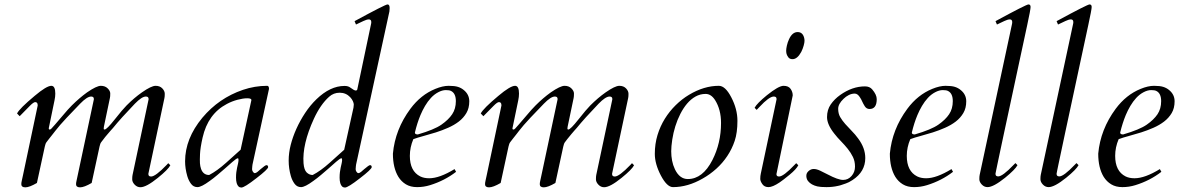

<svg xmlns="http://www.w3.org/2000/svg" viewBox="-20 -823 5269 858"><path d="M75.2 0Q75.2 -6.3 77.6 -16.6Q82 -36.1 83 -41.5L148.4 -351.1V-353Q148.4 -366.7 137.2 -366.7Q129.9 -366.7 112.8 -349.4Q95.7 -332 67.9 -303.7L56.2 -315.9Q66.9 -337.9 134.8 -394.5Q188 -439.5 209.5 -439.5Q227.1 -439.5 227.1 -404.8Q227.1 -390.1 223.6 -374.5L197.8 -249.5Q197.8 -244.1 201.9 -244.1Q206.1 -244.1 209.7 -248.3Q213.4 -252.4 226.6 -267.1Q239.7 -281.7 261.7 -308.1Q283.7 -334.5 301 -351.8Q318.4 -369.1 335 -383.3Q351.6 -397.5 369.1 -410.2Q411.6 -439.5 430.7 -439.5Q449.7 -439.5 461.2 -428Q472.7 -416.5 472.7 -405.3Q472.7 -391.1 471.2 -385.3L444.3 -256.8Q443.4 -252 443.4 -248Q443.4 -244.1 447.3 -244.1Q457 -244.1 492.7 -289.3Q528.3 -334.5 545.7 -351.8Q563 -369.1 579.6 -383.3Q596.2 -397.5 614.3 -410.2Q656.2 -439.5 675.3 -439.5Q694.3 -439.5 705.3 -428Q716.3 -416.5 716.3 -403.8Q716.3 -391.1 714.8 -384.8L643.1 -46.9V-44.9Q643.1 -34.2 655.3 -34.2Q674.8 -34.2 724.6 -85.9Q729.5 -91.3 731.9 -93.8L741.2 -84.5Q731.4 -65.4 685.5 -28.3Q633.8 13.7 607.4 13.7Q592.8 13.7 581.8 2.2Q570.8 -9.3 570.8 -21.7Q570.8 -34.2 572.3 -41L644 -378.9V-380.9Q644 -391.6 631.8 -391.6Q613.8 -391.6 582.5 -359.4Q520 -294.4 484.9 -251Q480.5 -246.6 474.1 -239Q467.8 -231.4 460.9 -223.6Q448.2 -209 442.9 -201.4Q437.5 -193.8 432.6 -188Q427.7 -182.1 424.8 -168L389.6 -5.4Q356 14.2 337.9 14.2Q319.8 14.2 319.8 0Q319.8 -6.3 322.3 -16.6Q326.7 -36.1 327.6 -41.5L399.4 -378.9V-380.9Q399.4 -391.6 387.2 -391.6Q369.1 -391.6 337.9 -359.4Q263.7 -282.7 248.8 -264.6Q233.9 -246.6 227.8 -239Q221.7 -231.4 215.8 -223.6Q204.1 -209.5 198.5 -201.7Q192.9 -193.8 188 -188Q183.1 -182.1 180.2 -168L145 -5.4Q111.3 14.2 93.3 14.2Q75.2 14.2 75.2 0Z M1042.5 -115.7Q1037.1 -115.7 1018.6 -99.4Q1000 -83 984.4 -69.3Q968.8 -55.7 951.4 -41Q934.1 -26.4 917.5 -14.6Q879.9 13.2 862.3 13.2Q844.7 13.2 833.7 -1.5Q822.8 -16.1 816.9 -36.1Q807.1 -70.3 807.1 -102.1Q807.1 -203.6 884.3 -296.9Q958 -384.8 1065.4 -421.4Q1118.7 -439.5 1173.8 -439.5Q1182.1 -439.5 1182.1 -425.8L1108.4 -87.9Q1107.9 -84 1107.4 -80.1Q1106.4 -73.2 1106.4 -67.1Q1106.4 -61 1110.4 -55.2Q1114.3 -49.3 1118.9 -49.3Q1123.5 -49.3 1130.6 -54.9Q1137.7 -60.5 1145 -67.4Q1165.5 -85 1170.4 -85Q1178.2 -85 1178.2 -76.2Q1178.2 -66.9 1125.5 -26.4Q1072.3 15.1 1058.6 15.1Q1043.5 15.1 1037.6 -4.9Q1034.7 -15.6 1034.7 -29.1Q1034.7 -42.5 1036.1 -53.7Q1037.6 -64.9 1039.6 -74Q1041.5 -83 1043.5 -91.1Q1045.4 -99.1 1045.9 -107.4Q1046.4 -115.7 1042.5 -115.7ZM1103.5 -376Q1103.5 -383.8 1085 -383.8Q1066.4 -383.8 1041.5 -377.2Q1016.6 -370.6 993.7 -358.4Q909.2 -314 885.3 -208Q875 -162.1 873.8 -134.3Q872.6 -106.4 873.5 -93.3Q874.5 -80.1 878.4 -68.4Q888.2 -41 914.6 -41Q949.7 -59.1 990.5 -95.7Q1031.2 -132.3 1055.2 -153.8Z M1564.5 -728.5Q1702.1 -803.2 1711.7 -803.2Q1721.2 -803.2 1721.2 -787.1Q1721.2 -781.7 1720.2 -772L1571.3 -87.9Q1570.8 -84 1570.3 -80.1Q1569.3 -73.2 1569.3 -67.1Q1569.3 -61 1573.2 -55.2Q1577.1 -49.3 1581.8 -49.3Q1586.4 -49.3 1593.5 -54.9Q1600.6 -60.5 1607.9 -67.4Q1628.4 -85 1633.3 -85Q1641.1 -85 1641.1 -76.2Q1641.1 -66.9 1588.4 -26.4Q1535.2 15.1 1521.5 15.1Q1506.3 15.1 1500.5 -4.9Q1497.6 -15.6 1497.6 -29.1Q1497.6 -42.5 1499 -53.7Q1500.5 -64.9 1502.4 -74Q1504.4 -83 1506.3 -91.1Q1508.3 -99.1 1508.8 -107.4Q1509.3 -115.7 1505.4 -115.7Q1500 -115.7 1481.4 -99.4Q1462.9 -83 1447.3 -69.3Q1431.6 -55.7 1414.3 -41Q1397 -26.4 1380.4 -14.6Q1342.8 13.2 1325.2 13.2Q1307.6 13.2 1296.6 -1.5Q1285.6 -16.1 1279.8 -36.1Q1270 -70.3 1270 -105.2Q1270 -140.1 1279.1 -175.5Q1288.1 -210.9 1304.4 -247.3Q1320.8 -283.7 1343.5 -318.1Q1366.2 -352.5 1394 -379.4Q1455.6 -439 1519.5 -439Q1536.1 -439 1545.4 -431.6Q1563 -418.5 1569.3 -418.5Q1575.7 -418.5 1576.7 -423.8L1637.2 -711.4Q1639.2 -719.2 1639.2 -724.1Q1639.2 -736.3 1628.4 -736.3Q1619.1 -736.3 1603.8 -729Q1588.4 -721.7 1570.8 -713.4ZM1382.8 -292.5Q1330.1 -177.7 1336.4 -93.3Q1338.9 -63.5 1350.6 -52.2Q1362.3 -41 1377.4 -41Q1412.6 -59.1 1453.4 -95.7Q1494.1 -132.3 1518.1 -153.8L1559.6 -341.8Q1561 -349.6 1561 -355.7Q1561 -361.8 1556.9 -371.1Q1552.7 -380.4 1544.9 -388.7Q1525.9 -408.7 1498 -408.7Q1470.7 -408.7 1450.7 -390.6Q1412.1 -356 1382.8 -292.5Z M1897.9 -26.4Q1944.3 -26.4 2011.2 -67.4L2018.1 -55.2Q1966.8 -15.6 1901.9 4.4Q1873.5 13.2 1844 13.2Q1814.5 13.2 1793.9 0.7Q1773.4 -11.7 1760.3 -32.7Q1735.8 -72.8 1735.8 -136.2Q1745.6 -244.6 1814 -336.9Q1860.4 -399.4 1925.3 -425.8Q1958.5 -439.5 1985.1 -439.5Q2011.7 -439.5 2026.4 -434.8Q2041 -430.2 2052.2 -420.9Q2077.1 -400.9 2077.1 -370.4Q2077.1 -339.8 2064.2 -317.9Q2051.3 -295.9 2030.3 -279.8Q2009.3 -263.7 1982.4 -252Q1955.6 -240.2 1928 -231.4Q1900.4 -222.7 1873.8 -215.6Q1847.2 -208.5 1827.1 -201.2Q1811.5 -164.6 1811.5 -126.5Q1811.5 -58.1 1857.9 -34.7Q1874.5 -26.4 1897.9 -26.4ZM1834 -230.5Q1834 -222.2 1847.2 -222.2Q1920.9 -243.7 1952.6 -265.9Q1984.4 -288.1 2000.7 -312.5Q2017.1 -336.9 2017.1 -371.1Q2017.1 -405.8 1995.6 -416.5Q1988.3 -420.4 1972.4 -420.4Q1956.5 -420.4 1938.5 -410.9Q1920.4 -401.4 1905.8 -385.5Q1891.1 -369.6 1879.4 -349.6Q1867.7 -329.6 1858.9 -308.6Q1844.2 -273.4 1834 -230.5Z M2147.5 0Q2147.5 -6.3 2149.9 -16.6Q2154.3 -36.1 2155.3 -41.5L2220.7 -351.1V-353Q2220.7 -366.7 2209.5 -366.7Q2202.1 -366.7 2185.1 -349.4Q2168 -332 2140.1 -303.7L2128.4 -315.9Q2139.2 -337.9 2207 -394.5Q2260.3 -439.5 2281.7 -439.5Q2299.3 -439.5 2299.3 -404.8Q2299.3 -390.1 2295.9 -374.5L2270 -249.5Q2270 -244.1 2274.2 -244.1Q2278.3 -244.1 2282 -248.3Q2285.6 -252.4 2298.8 -267.1Q2312 -281.7 2334 -308.1Q2356 -334.5 2373.3 -351.8Q2390.6 -369.1 2407.2 -383.3Q2423.8 -397.5 2441.4 -410.2Q2483.9 -439.5 2502.9 -439.5Q2522 -439.5 2533.4 -428Q2544.9 -416.5 2544.9 -405.3Q2544.9 -391.1 2543.5 -385.3L2516.6 -256.8Q2515.6 -252 2515.6 -248Q2515.6 -244.1 2519.5 -244.1Q2529.3 -244.1 2564.9 -289.3Q2600.6 -334.5 2617.9 -351.8Q2635.3 -369.1 2651.9 -383.3Q2668.5 -397.5 2686.5 -410.2Q2728.5 -439.5 2747.6 -439.5Q2766.6 -439.5 2777.6 -428Q2788.6 -416.5 2788.6 -403.8Q2788.6 -391.1 2787.1 -384.8L2715.3 -46.9V-44.9Q2715.3 -34.2 2727.5 -34.2Q2747.1 -34.2 2796.9 -85.9Q2801.8 -91.3 2804.2 -93.8L2813.5 -84.5Q2803.7 -65.4 2757.8 -28.3Q2706.1 13.7 2679.7 13.7Q2665 13.7 2654.1 2.2Q2643.1 -9.3 2643.1 -21.7Q2643.1 -34.2 2644.5 -41L2716.3 -378.9V-380.9Q2716.3 -391.6 2704.1 -391.6Q2686 -391.6 2654.8 -359.4Q2592.3 -294.4 2557.1 -251Q2552.7 -246.6 2546.4 -239Q2540 -231.4 2533.2 -223.6Q2520.5 -209 2515.1 -201.4Q2509.8 -193.8 2504.9 -188Q2500 -182.1 2497.1 -168L2461.9 -5.4Q2428.2 14.2 2410.2 14.2Q2392.1 14.2 2392.1 0Q2392.1 -6.3 2394.5 -16.6Q2398.9 -36.1 2399.9 -41.5L2471.7 -378.9V-380.9Q2471.7 -391.6 2459.5 -391.6Q2441.4 -391.6 2410.2 -359.4Q2335.9 -282.7 2321 -264.6Q2306.2 -246.6 2300 -239Q2293.9 -231.4 2288.1 -223.6Q2276.4 -209.5 2270.8 -201.7Q2265.1 -193.8 2260.3 -188Q2255.4 -182.1 2252.4 -168L2217.3 -5.4Q2183.6 14.2 2165.5 14.2Q2147.5 14.2 2147.5 0Z M3192.4 -439.5Q3221.2 -439.5 3247.6 -388.7Q3275.4 -335.9 3275.4 -283Q3275.4 -230 3263.2 -193.6Q3251 -157.2 3230.2 -126Q3209.5 -94.7 3181.2 -69.1Q3152.8 -43.5 3120.6 -25.4Q3053.7 13.2 2987.3 13.2Q2960.9 13.2 2933.6 -38.1Q2906.2 -90.3 2906.2 -135.3Q2906.2 -180.2 2918.2 -219.5Q2930.2 -258.8 2950.9 -292.2Q2971.7 -325.7 2999.5 -353Q3027.3 -380.4 3059.1 -399.4Q3126 -439.5 3192.4 -439.5ZM2996.1 -66.4Q3017.1 -22.9 3053.7 -22.9Q3120.1 -22.9 3163.6 -107.9Q3202.1 -183.6 3202.1 -273.4Q3202.1 -333.5 3175.3 -376Q3157.7 -403.3 3133.3 -403.3Q3108.9 -403.3 3088.1 -391.6Q3067.4 -379.9 3050.5 -360.1Q3033.7 -340.3 3020.3 -314Q3006.8 -287.6 2997.8 -258.5Q2988.8 -229.5 2984.1 -199Q2979.5 -168.5 2979.5 -147Q2979.5 -125.5 2983.4 -105.2Q2987.3 -85 2996.1 -66.4Z M3522.5 -396.5 3449.7 -44.9Q3449.7 -34.2 3461.4 -34.2Q3481 -34.2 3530.3 -85.9Q3535.6 -91.3 3538.1 -93.8L3547.4 -84.5Q3538.6 -66.9 3508.3 -42Q3478 -17.1 3463.9 -7.8Q3432.6 13.2 3414.3 13.2Q3396 13.2 3386.7 -0.2Q3377.4 -13.7 3377.4 -23.4Q3377.4 -37.1 3379.9 -47.4L3450.2 -378.9V-380.9Q3450.2 -391.6 3438 -391.6Q3417 -391.6 3374 -345.2Q3365.2 -335.4 3361.3 -332L3352.1 -341.3Q3361.8 -360.4 3407.2 -397.5Q3459.5 -439.5 3481.4 -439.5Q3503.4 -439.5 3512.9 -426Q3522.5 -412.6 3522.5 -396.5ZM3505.9 -647.5Q3520.5 -679.7 3544.4 -679.7Q3566.4 -679.7 3573.2 -655.3Q3575.2 -648.4 3575.2 -640.6Q3575.2 -632.8 3571.3 -618.7Q3567.4 -604.5 3560.5 -590.8Q3543 -558.6 3521.5 -558.6Q3508.8 -558.6 3502.7 -567.1Q3496.6 -575.7 3494.9 -582.3Q3493.2 -588.9 3493.2 -596.7Q3493.2 -604.5 3496.3 -619.1Q3499.5 -633.8 3505.9 -647.5Z M3678.7 -43.5Q3725.1 -19 3747.6 -19Q3770 -19 3785.4 -36.6Q3800.8 -54.2 3800.8 -78.4Q3800.8 -102.5 3791.5 -121.6Q3782.2 -140.6 3768.3 -158Q3754.4 -175.3 3738.3 -191.7Q3722.2 -208 3708.5 -225.6Q3675.8 -266.6 3675.8 -299.6Q3675.8 -332.5 3692.4 -356.4Q3709 -380.4 3734.4 -398.4Q3788.6 -437 3845.2 -437Q3866.2 -437 3877.4 -423.8Q3897.9 -399.9 3897.9 -379.9Q3897.9 -335.9 3865.7 -335.9Q3852.1 -335.9 3844.2 -348.6Q3836.4 -361.3 3832.5 -370.4Q3828.6 -379.4 3823.7 -386.7Q3813 -404.8 3799.6 -404.8Q3786.1 -404.8 3772.9 -398.2Q3759.8 -391.6 3749.5 -381.3Q3725.6 -358.4 3725.6 -336.9Q3725.6 -315.4 3734.6 -299.8Q3743.7 -284.2 3757.1 -269Q3770.5 -253.9 3786.1 -238Q3801.8 -222.2 3814.9 -204.1Q3846.7 -161.6 3846.7 -116.7Q3846.7 -55.7 3790 -18.6Q3772.9 -7.3 3760 -3.2Q3747.1 1 3740.5 3.4Q3733.9 5.9 3724.1 7.8Q3700.7 13.2 3673.3 13.2Q3646 13.2 3632.6 10Q3619.1 6.8 3608.6 1Q3598.1 -4.9 3591.1 -13.7Q3584 -22.5 3583.3 -35.6Q3582.5 -48.8 3593 -58.3Q3603.5 -67.9 3616.2 -67.9Q3628.9 -67.9 3645 -60.3Q3661.1 -52.7 3678.7 -43.5Z M4118.7 -26.4Q4165 -26.4 4231.9 -67.4L4238.8 -55.2Q4187.5 -15.6 4122.6 4.4Q4094.2 13.2 4064.7 13.2Q4035.2 13.2 4014.6 0.7Q3994.1 -11.7 3981 -32.7Q3956.5 -72.8 3956.5 -136.2Q3966.3 -244.6 4034.7 -336.9Q4081.1 -399.4 4146 -425.8Q4179.2 -439.5 4205.8 -439.5Q4232.4 -439.5 4247.1 -434.8Q4261.7 -430.2 4272.9 -420.9Q4297.9 -400.9 4297.9 -370.4Q4297.9 -339.8 4284.9 -317.9Q4272 -295.9 4251 -279.8Q4230 -263.7 4203.1 -252Q4176.3 -240.2 4148.7 -231.4Q4121.1 -222.7 4094.5 -215.6Q4067.9 -208.5 4047.9 -201.2Q4032.2 -164.6 4032.2 -126.5Q4032.2 -58.1 4078.6 -34.7Q4095.2 -26.4 4118.7 -26.4ZM4054.7 -230.5Q4054.7 -222.2 4067.9 -222.2Q4141.6 -243.7 4173.3 -265.9Q4205.1 -288.1 4221.4 -312.5Q4237.8 -336.9 4237.8 -371.1Q4237.8 -405.8 4216.3 -416.5Q4209 -420.4 4193.1 -420.4Q4177.2 -420.4 4159.2 -410.9Q4141.1 -401.4 4126.5 -385.5Q4111.8 -369.6 4100.1 -349.6Q4088.4 -329.6 4079.6 -308.6Q4064.9 -273.4 4054.7 -230.5Z M4428.7 -45.4Q4428.7 -34.7 4440.9 -34.7Q4460.4 -34.7 4509.8 -86.4Q4515.1 -91.8 4517.6 -94.2L4526.9 -85Q4517.1 -65.9 4471.7 -28.8Q4419.4 13.2 4393.1 13.2Q4378.4 13.2 4367.4 1.7Q4356.4 -9.8 4356.4 -22.2Q4356.4 -34.7 4357.9 -41.5L4501.5 -711.4Q4503.4 -719.2 4503.4 -724.1Q4503.4 -736.3 4492.7 -736.3Q4483.4 -736.3 4468 -729Q4452.6 -721.7 4435.1 -713.4L4428.7 -728.5Q4566.4 -803.2 4575.9 -803.2Q4585.4 -803.2 4585.4 -791.7Q4585.4 -780.3 4570.1 -709.7Q4554.7 -639.2 4533 -537.1Q4511.2 -435.1 4494.9 -359.4Q4478.5 -283.7 4467.3 -231Q4456.1 -178.2 4448.7 -143.6Q4441.4 -108.9 4437.3 -89.6Q4433.1 -70.3 4431.4 -61Q4429.7 -51.8 4428.7 -47.4Z M4701.7 -45.4Q4701.7 -34.7 4713.9 -34.7Q4733.4 -34.7 4782.7 -86.4Q4788.1 -91.8 4790.5 -94.2L4799.8 -85Q4790 -65.9 4744.6 -28.8Q4692.4 13.2 4666 13.2Q4651.4 13.2 4640.4 1.7Q4629.4 -9.8 4629.4 -22.2Q4629.4 -34.7 4630.9 -41.5L4774.4 -711.4Q4776.4 -719.2 4776.4 -724.1Q4776.4 -736.3 4765.6 -736.3Q4756.3 -736.3 4741 -729Q4725.6 -721.7 4708 -713.4L4701.7 -728.5Q4839.4 -803.2 4848.9 -803.2Q4858.4 -803.2 4858.4 -791.7Q4858.4 -780.3 4843 -709.7Q4827.6 -639.2 4805.9 -537.1Q4784.2 -435.1 4767.8 -359.4Q4751.5 -283.7 4740.2 -231Q4729 -178.2 4721.7 -143.6Q4714.4 -108.9 4710.2 -89.6Q4706.1 -70.3 4704.3 -61Q4702.6 -51.8 4701.7 -47.4Z M5049.8 -26.4Q5096.2 -26.4 5163.1 -67.4L5169.9 -55.2Q5118.7 -15.6 5053.7 4.4Q5025.4 13.2 4995.8 13.2Q4966.3 13.2 4945.8 0.7Q4925.3 -11.7 4912.1 -32.7Q4887.7 -72.8 4887.7 -136.2Q4897.5 -244.6 4965.8 -336.9Q5012.2 -399.4 5077.1 -425.8Q5110.4 -439.5 5137 -439.5Q5163.6 -439.5 5178.2 -434.8Q5192.9 -430.2 5204.1 -420.9Q5229 -400.9 5229 -370.4Q5229 -339.8 5216.1 -317.9Q5203.1 -295.9 5182.1 -279.8Q5161.1 -263.7 5134.3 -252Q5107.4 -240.2 5079.8 -231.4Q5052.2 -222.7 5025.6 -215.6Q4999 -208.5 4979 -201.2Q4963.4 -164.6 4963.4 -126.5Q4963.4 -58.1 5009.8 -34.7Q5026.4 -26.4 5049.8 -26.4ZM4985.8 -230.5Q4985.8 -222.2 4999 -222.2Q5072.8 -243.7 5104.5 -265.9Q5136.2 -288.1 5152.6 -312.5Q5168.9 -336.9 5168.9 -371.1Q5168.9 -405.8 5147.5 -416.5Q5140.1 -420.4 5124.3 -420.4Q5108.4 -420.4 5090.3 -410.9Q5072.3 -401.4 5057.6 -385.5Q5043 -369.6 5031.2 -349.6Q5019.5 -329.6 5010.7 -308.6Q4996.1 -273.4 4985.8 -230.5Z"/></svg>

Font: Cardo-Italic
Style: Italic
Weight: 400
Italic angle: -12°
Designer: David J. Perry
Foundry: David J. Perry
Version: Version 0.991